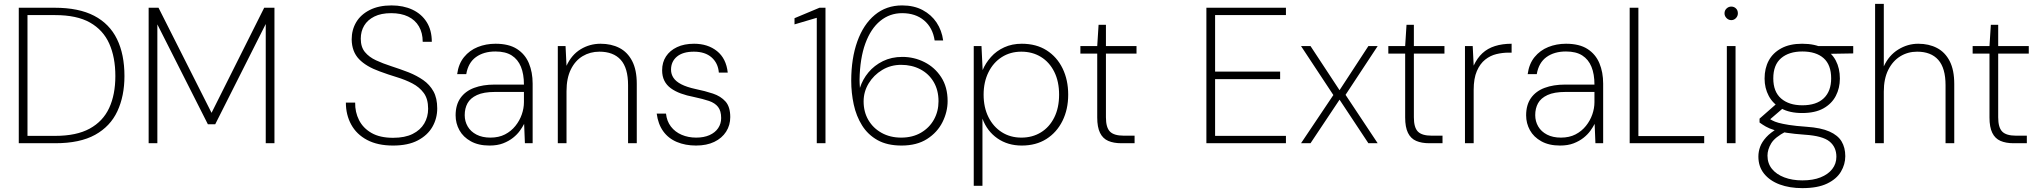

<svg xmlns="http://www.w3.org/2000/svg" viewBox="-20 -740 10538 992"><path d="M77 0V-700H262Q387 -700 466.5 -658.5Q546 -617 584.5 -538Q623 -459 623 -347Q623 -244 586.5 -165.5Q550 -87 471.5 -43.5Q393 0 266 0ZM122 -38H265Q375 -38 443.5 -75.5Q512 -113 544 -182Q576 -251 576 -347Q576 -444 544.5 -514.5Q513 -585 445 -623.5Q377 -662 265 -662H122Z M748 0V-700H799L1073 -157L1345 -700H1398V0H1353V-616L1092 -98H1054L793 -614V0Z M2011 12Q1931 12 1876.5 -17Q1822 -46 1794.5 -96.5Q1767 -147 1767 -210H1815Q1814 -161 1835 -119.5Q1856 -78 1899.5 -53Q1943 -28 2011 -28Q2072 -28 2112 -48Q2152 -68 2172 -102Q2192 -136 2192 -178Q2192 -229 2169.5 -259.5Q2147 -290 2110.5 -309Q2074 -328 2029.5 -341.5Q1985 -355 1942 -371Q1872 -396 1835 -434.5Q1798 -473 1797 -536Q1797 -586 1820.5 -625.5Q1844 -665 1890.5 -688.5Q1937 -712 2003 -712Q2064 -712 2111 -690Q2158 -668 2184.5 -626Q2211 -584 2211 -524H2164Q2164 -570 2144.5 -603.5Q2125 -637 2088.5 -654.5Q2052 -672 2001 -672Q1949 -672 1914 -654.5Q1879 -637 1861.5 -607.5Q1844 -578 1844 -540Q1844 -497 1865.5 -471Q1887 -445 1922.5 -428.5Q1958 -412 2001.5 -398Q2045 -384 2092 -366Q2134 -349 2167 -326Q2200 -303 2219.5 -268Q2239 -233 2239 -180Q2239 -128 2214 -84.5Q2189 -41 2138.5 -14.5Q2088 12 2011 12Z M2509 12Q2452 12 2412.5 -10Q2373 -32 2353.5 -67.5Q2334 -103 2334 -144Q2334 -198 2359 -233.5Q2384 -269 2429.5 -286Q2475 -303 2535 -303H2687Q2687 -357 2671.5 -395Q2656 -433 2624 -453.5Q2592 -474 2540 -474Q2479 -474 2439 -445Q2399 -416 2389 -357H2342Q2349 -410 2377.5 -445Q2406 -480 2448.5 -497Q2491 -514 2540 -514Q2609 -514 2651 -487Q2693 -460 2712.5 -413.5Q2732 -367 2732 -308V0H2692L2688 -100Q2680 -84 2666 -64.5Q2652 -45 2630.5 -28Q2609 -11 2579.5 0.5Q2550 12 2509 12ZM2514 -29Q2557 -29 2589 -45.5Q2621 -62 2643 -89.5Q2665 -117 2676 -149Q2687 -181 2687 -212V-265H2538Q2479 -265 2444.5 -249Q2410 -233 2395.5 -206.5Q2381 -180 2381 -145Q2381 -113 2396.5 -86.5Q2412 -60 2442 -44.5Q2472 -29 2514 -29Z M2862 0V-502H2902L2907 -400Q2933 -457 2980 -485.5Q3027 -514 3083 -514Q3138 -514 3180 -492.5Q3222 -471 3246 -425Q3270 -379 3270 -307V0H3225V-300Q3225 -389 3187 -431Q3149 -473 3077 -473Q3029 -473 2990.5 -450Q2952 -427 2929.5 -381.5Q2907 -336 2907 -269V0Z M3576 12Q3521 12 3477 -6.5Q3433 -25 3406.5 -62Q3380 -99 3373 -153H3421Q3425 -114 3446.5 -86Q3468 -58 3502 -43.5Q3536 -29 3577 -29Q3617 -29 3646 -42Q3675 -55 3690.5 -78Q3706 -101 3706 -130Q3706 -167 3690 -187.5Q3674 -208 3643 -218.5Q3612 -229 3565 -239Q3528 -246 3498 -257Q3468 -268 3446 -284Q3424 -300 3412.5 -323Q3401 -346 3401 -377Q3401 -418 3421 -448.5Q3441 -479 3478 -496.5Q3515 -514 3566 -514Q3637 -514 3684.5 -476Q3732 -438 3740 -365H3694Q3690 -414 3656.5 -443.5Q3623 -473 3565 -473Q3508 -473 3477.5 -447.5Q3447 -422 3447 -380Q3447 -357 3459.5 -338Q3472 -319 3500 -304.5Q3528 -290 3574 -280Q3623 -270 3663.5 -256.5Q3704 -243 3728.5 -215.5Q3753 -188 3753 -135Q3753 -93 3731.5 -59.5Q3710 -26 3670.5 -7Q3631 12 3576 12Z M4200 0V-648L4085 -614V-646L4214 -700H4245V0Z M4638 12Q4564 12 4514 -16Q4464 -44 4434 -92Q4404 -140 4391 -200Q4378 -260 4378 -323Q4378 -438 4409.5 -526Q4441 -614 4500 -663Q4559 -712 4641 -712Q4702 -712 4747 -688Q4792 -664 4819 -623.5Q4846 -583 4853 -531H4809Q4799 -597 4754.5 -634.5Q4710 -672 4641 -672Q4577 -672 4528 -632Q4479 -592 4451 -515.5Q4423 -439 4421 -328Q4421 -318 4421.5 -309Q4422 -300 4423 -286Q4437 -330 4467 -366Q4497 -402 4541.5 -424Q4586 -446 4642 -446Q4703 -446 4756.5 -419Q4810 -392 4843 -341Q4876 -290 4876 -218Q4876 -162 4849.5 -109Q4823 -56 4770 -22Q4717 12 4638 12ZM4636 -29Q4695 -29 4738.5 -54.5Q4782 -80 4805.5 -122.5Q4829 -165 4829 -217Q4829 -274 4804 -316.5Q4779 -359 4735 -382Q4691 -405 4636 -405Q4582 -405 4538 -378.5Q4494 -352 4468 -309Q4442 -266 4442 -216Q4442 -162 4466.5 -120Q4491 -78 4535 -53.5Q4579 -29 4636 -29Z M5011 220V-502H5051L5057 -378Q5072 -414 5100 -445.5Q5128 -477 5168.5 -495.5Q5209 -514 5259 -514Q5334 -514 5387.5 -480Q5441 -446 5470 -386.5Q5499 -327 5499 -251Q5499 -175 5469.5 -115.5Q5440 -56 5386.5 -22Q5333 12 5259 12Q5187 12 5133.5 -25Q5080 -62 5056 -127V220ZM5257 -29Q5314 -29 5358 -56Q5402 -83 5427 -133Q5452 -183 5452 -251Q5452 -319 5427 -369Q5402 -419 5358 -446Q5314 -473 5257 -473Q5200 -473 5156 -445Q5112 -417 5087 -366.5Q5062 -316 5062 -251Q5062 -185 5087 -135Q5112 -85 5156 -57Q5200 -29 5257 -29Z M5773 0Q5734 0 5706 -12Q5678 -24 5663.5 -53.5Q5649 -83 5649 -133V-463H5562V-502H5649L5656 -612H5694V-502H5852V-463H5694V-134Q5694 -81 5715 -60Q5736 -39 5786 -39H5842V0Z M6213 0V-700H6624V-662H6258V-370H6594V-331H6258V-38H6624V0Z M6702 0 6869 -249 6702 -502H6751L6901 -274L7050 -502H7098L6932 -250L7098 0H7050L6901 -225L6751 0Z M7364 0Q7325 0 7297 -12Q7269 -24 7254.5 -53.5Q7240 -83 7240 -133V-463H7153V-502H7240L7247 -612H7285V-502H7443V-463H7285V-134Q7285 -81 7306 -60Q7327 -39 7377 -39H7433V0Z M7549 0V-502H7589L7594 -401Q7612 -440 7639 -465Q7666 -490 7704 -502Q7742 -514 7790 -514V-468H7773Q7743 -468 7711.5 -460.5Q7680 -453 7653.5 -432Q7627 -411 7610.5 -373Q7594 -335 7594 -276V0Z M8040 12Q7983 12 7943.5 -10Q7904 -32 7884.5 -67.5Q7865 -103 7865 -144Q7865 -198 7890 -233.5Q7915 -269 7960.5 -286Q8006 -303 8066 -303H8218Q8218 -357 8202.5 -395Q8187 -433 8155 -453.5Q8123 -474 8071 -474Q8010 -474 7970 -445Q7930 -416 7920 -357H7873Q7880 -410 7908.5 -445Q7937 -480 7979.5 -497Q8022 -514 8071 -514Q8140 -514 8182 -487Q8224 -460 8243.5 -413.5Q8263 -367 8263 -308V0H8223L8219 -100Q8211 -84 8197 -64.5Q8183 -45 8161.5 -28Q8140 -11 8110.5 0.5Q8081 12 8040 12ZM8045 -29Q8088 -29 8120 -45.5Q8152 -62 8174 -89.5Q8196 -117 8207 -149Q8218 -181 8218 -212V-265H8069Q8010 -265 7975.5 -249Q7941 -233 7926.5 -206.5Q7912 -180 7912 -145Q7912 -113 7927.5 -86.5Q7943 -60 7973 -44.5Q8003 -29 8045 -29Z M8400 0V-700H8445V-37H8785V0Z M8902 0V-502H8947V0ZM8925 -636Q8911 -636 8900.5 -646.5Q8890 -657 8890 -671Q8890 -686 8900.5 -696Q8911 -706 8925 -706Q8939 -706 8949 -696.5Q8959 -687 8959 -671Q8959 -657 8949 -646.5Q8939 -636 8925 -636Z M9292 232Q9226 232 9175 213Q9124 194 9094.5 157.5Q9065 121 9065 69Q9065 43 9074 18.5Q9083 -6 9105 -30.5Q9127 -55 9168 -79L9208 -61Q9150 -31 9131 1Q9112 33 9112 64Q9112 104 9135 132.5Q9158 161 9199 176.5Q9240 192 9292 192Q9347 192 9386 176.5Q9425 161 9446.5 133.5Q9468 106 9468 70Q9468 20 9432.5 -9Q9397 -38 9305 -44Q9249 -48 9211 -54Q9173 -60 9147 -68Q9121 -76 9103.5 -86Q9086 -96 9071 -107V-127L9161 -206L9204 -191L9112 -112V-132Q9124 -125 9136.5 -118Q9149 -111 9169 -105.5Q9189 -100 9223 -94.5Q9257 -89 9314 -85Q9388 -80 9432 -60.5Q9476 -41 9495 -9Q9514 23 9514 67Q9514 109 9491.5 147Q9469 185 9420 208.5Q9371 232 9292 232ZM9291 -156Q9226 -156 9183 -180Q9140 -204 9118.5 -244.5Q9097 -285 9097 -334Q9097 -387 9118.5 -427Q9140 -467 9183.5 -490.5Q9227 -514 9291 -514Q9358 -514 9401 -490.5Q9444 -467 9465 -427Q9486 -387 9486 -334Q9486 -285 9465 -244.5Q9444 -204 9401 -180Q9358 -156 9291 -156ZM9292 -196Q9365 -196 9403 -232.5Q9441 -269 9441 -335Q9441 -405 9402 -439.5Q9363 -474 9292 -474Q9223 -474 9182.5 -439.5Q9142 -405 9142 -335Q9142 -266 9182.5 -231Q9223 -196 9292 -196ZM9380 -461 9362 -502H9555V-464Z M9668 0V-720H9713V-397Q9739 -454 9787.5 -484Q9836 -514 9891 -514Q9946 -514 9988 -492Q10030 -470 10053.5 -424Q10077 -378 10077 -306V0H10032V-300Q10032 -388 9994.5 -430.5Q9957 -473 9885 -473Q9837 -473 9798 -449Q9759 -425 9736 -379Q9713 -333 9713 -267V0Z M10383 0Q10344 0 10316 -12Q10288 -24 10273.5 -53.5Q10259 -83 10259 -133V-463H10172V-502H10259L10266 -612H10304V-502H10462V-463H10304V-134Q10304 -81 10325 -60Q10346 -39 10396 -39H10452V0Z"/></svg>

Font: DM Sans 16pt ExtraLight
Style: Regular
Weight: 250
Version: Version 4.004;gftools[0.9.30]